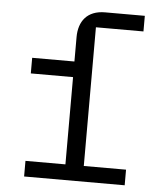

<svg xmlns="http://www.w3.org/2000/svg" viewBox="-53 -786 706 833"><g transform="rotate(5 300.0 -370.0)"><path d="M83 0H521V-68H337V-672H544V-740H371C293 -740 257 -691 257 -622V-516H73V-448H257V-68H83Z"/></g></svg>

Font: IBM Plex Mono
Style: Regular
Weight: 400
Monospace: yes
Designer: Mike Abbink, Paul van der Laan, Pieter van Rosmalen
Foundry: Bold Monday
Version: Version 2.004